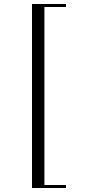

<svg xmlns="http://www.w3.org/2000/svg" viewBox="-20 -820 446 960"><path d="M310 -800V-785H202V105H310V120H140V-800Z"/></svg>

Font: Kalnia Thin Light
Style: Regular
Weight: 300
Version: Version 1.105